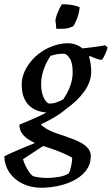

<svg xmlns="http://www.w3.org/2000/svg" viewBox="-51 -668 525 901"><path d="M143 213Q95 213 56 194.5Q17 176 -6 142.5Q-29 109 -31 66Q-17 58 7 47.5Q31 37 58.5 25.5Q86 14 109.5 4.5Q133 -5 147 -10L173 3L57 79Q60 92 68 108.5Q76 125 85.5 139Q95 153 105 159Q119 163 136 165Q153 167 171 167Q197 167 226 162Q255 157 271 146Q278 135 283 111Q288 87 288 72Q267 60 239.5 48.5Q212 37 181 26.5Q150 16 118 6Q97 -4 78.5 -16.5Q60 -29 50 -45.5Q40 -62 40 -83Q52 -88 76 -98Q100 -108 125.5 -119.5Q151 -131 167 -140Q148 -141 128 -147.5Q108 -154 90 -169Q72 -184 61.5 -209Q51 -234 51 -271Q51 -312 73.5 -350.5Q96 -389 131 -416Q152 -432 174 -442.5Q196 -453 220 -459Q244 -465 268 -465Q286 -465 303.5 -459Q321 -453 336 -441Q358 -443 380 -446Q402 -449 419.5 -451.5Q437 -454 442 -456L454 -445Q451 -433 444 -417Q437 -401 428 -387Q417 -387 400 -393Q383 -399 370 -406L367 -400Q371 -389 374 -369.5Q377 -350 377 -334Q377 -308 368.5 -284Q360 -260 344 -238Q328 -216 306.5 -195.5Q285 -175 261 -158Q247 -146 232 -135.5Q217 -125 201.5 -116Q186 -107 170.5 -99Q155 -91 140 -84Q151 -73 169 -62.5Q187 -52 209.5 -44Q232 -36 254 -29Q277 -21 298.5 -12.5Q320 -4 337.5 7Q355 18 365 32Q375 46 375 65Q375 102 354.5 130Q334 158 299.5 176.5Q265 195 224 204Q183 213 143 213ZM181 -182Q200 -182 218 -189Q236 -196 246 -202Q251 -209 262 -228Q273 -247 281.5 -273.5Q290 -300 290 -330Q290 -374 276 -394.5Q262 -415 250 -416Q228 -416 213.5 -413Q199 -410 186 -406Q182 -400 174.5 -387Q167 -374 159.5 -356.5Q152 -339 147 -318Q142 -297 142 -274Q142 -245 148.5 -224.5Q155 -204 164.5 -193Q174 -182 181 -182ZM213 -533Q213 -538 212 -546Q211 -554 210.5 -561Q210 -568 209 -573Q212 -590 218 -605Q224 -620 230 -632Q236 -644 239 -648Q260 -648 276.5 -646Q293 -644 304.5 -640.5Q316 -637 323 -634Q320 -604 309.5 -578.5Q299 -553 293 -545Q289 -543 283 -541Q277 -539 269 -536Q256 -533 242.5 -533Q229 -533 213 -533Z"/></svg>

Font: Labrada Medium
Style: Italic
Weight: 500
Italic angle: -7°
Designer: Mercedes Jáuregui
Foundry: Omnibus-Type Team
Version: Version 1.000